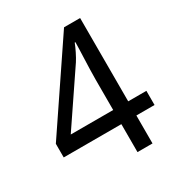

<svg xmlns="http://www.w3.org/2000/svg" viewBox="-170 -835 891 952"><g transform="rotate(-30 275.5 -359.0)"><path d="M341 -160H11V-238L335 -718H427V-241H531V-160H427V0H341ZM341 -241V-415Q341 -442 342 -472Q343 -502 344 -531Q345 -560 346 -585Q347 -610 347 -626H343Q336 -607 323 -581Q310 -555 299 -538L98 -241Z"/></g></svg>

Font: ugurmukhi15
Style: Book
Weight: 400
Designer: Jelle Bosma - Monotype Design Team
Foundry: Monotype Imaging Inc.
Version: Version 2.003